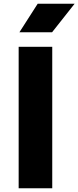

<svg xmlns="http://www.w3.org/2000/svg" viewBox="-20 -1009 420 1029"><path d="M80 0ZM80 -758H260V0H80ZM182 -989H380L259 -836H84Z"/></svg>

Font: Biryani Black
Style: Regular
Weight: 900
Designer: Dan Reynolds and Mathieu Reguer
Foundry: Dan Reynolds and Mathieu Reguer
Version: Version 1.004; ttfautohint (v1.1) -l 5 -r 5 -G 72 -x 0 -D la